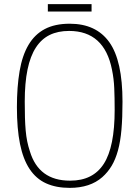

<svg xmlns="http://www.w3.org/2000/svg" viewBox="-20 -903 676 931"><path d="M318 8Q252 8 203.5 -14Q155 -36 123.5 -83.5Q92 -131 77 -205Q62 -279 62 -383Q62 -482 75 -558Q88 -634 118 -685Q148 -736 197 -762Q246 -788 318 -788Q446 -788 510 -698.5Q574 -609 574 -410Q574 -333 569 -275Q564 -217 552 -173.5Q540 -130 521.5 -99Q503 -68 476 -44Q417 8 318 8ZM321 -27Q431 -27 483.5 -109Q536 -191 536 -370Q536 -429 534 -475.5Q532 -522 523 -565Q486 -753 315 -753Q261 -753 221 -733.5Q181 -714 154 -672.5Q127 -631 113.5 -566Q100 -501 100 -410Q100 -367 101 -333Q102 -299 104.5 -270.5Q107 -242 112 -217.5Q117 -193 125 -169Q168 -27 319 -27ZM424 -847H212V-883H424Z"/></svg>

Font: Tanohe Sans ExtraLight
Style: Regular
Weight: 250
Designer: Village Type and Design LLC & Cristiano Sobral
Foundry: Cooper Hewitt Smithsonian Design Museum
Version: Version 1.00;May 30, 2020;FontCreator 12.0.0.2522 64-bit; tt